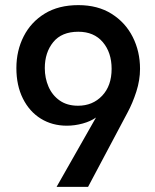

<svg xmlns="http://www.w3.org/2000/svg" viewBox="-20 -730 607 750"><path d="M286 -710Q362 -710 416 -676Q470 -642 498.5 -585.5Q527 -529 527 -461Q527 -417 512.5 -372Q498 -327 478 -290L324 0H201L355 -271Q334 -256 303 -247.5Q272 -239 241 -239Q184 -239 139.5 -266.5Q95 -294 69.5 -345Q44 -396 44 -464Q44 -532 72.5 -588Q101 -644 155 -677Q209 -710 286 -710ZM286 -606Q221 -606 188 -565.5Q155 -525 155 -464Q155 -425 169.5 -391.5Q184 -358 213 -337.5Q242 -317 285 -317Q342 -317 379 -356Q416 -395 416 -461Q416 -525 381.5 -565.5Q347 -606 286 -606Z"/></svg>

Font: Haskoy SemiBold
Style: Regular
Weight: 600
Designer: Ertekin Erdin
Foundry: Ertekin Erdin
Version: Version 1.500; ttfautohint (v1.8.3)